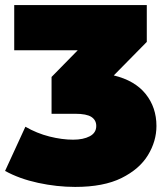

<svg xmlns="http://www.w3.org/2000/svg" viewBox="-26 -720 660 756"><path d="M270 16Q198 16 124 0Q50 -16 -6 -47L74 -221Q119 -195 168.5 -182.5Q218 -170 262 -170Q302 -170 327.5 -183.5Q353 -197 353 -224Q353 -247 334 -259.5Q315 -272 270 -272H177V-417L280 -522H30V-700H552V-555L422 -423Q505 -403 547.5 -350Q590 -297 590 -224Q590 -164 556.5 -109Q523 -54 452.5 -19Q382 16 270 16Z"/></svg>

Font: Montserrat Black
Style: Regular
Weight: 900
Designer: Julieta Ulanovsky
Foundry: Julieta Ulanovsky
Version: Version 9.000; ttfautohint (v1.8.4.7-5d5b)